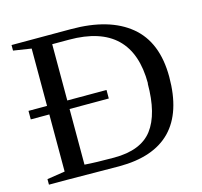

<svg xmlns="http://www.w3.org/2000/svg" viewBox="-97 -762 916 870"><g transform="rotate(-15 361.0 -326.5)"><path d="M682 -331Q682 2 358 2L113 0H29V-26L113 -39V-307H26V-347H113V-616L29 -629V-655H308Q487 -655 584.5 -574.5Q682 -494 682 -331ZM580 -327H581Q581 -611 287 -611H208V-347H392V-307H208V-46Q260 -42 346 -42Q472 -42 526 -113Q580 -184 580 -327Z"/></g></svg>

Font: Libra Serif Modern
Style: Regular
Weight: 400
Designer: Stefan Peev, Context Ltd
Foundry: Stefan Peev, Context Ltd
Version: Version 1.000